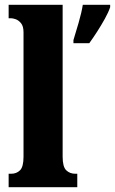

<svg xmlns="http://www.w3.org/2000/svg" viewBox="-20 -780 479 800"><path d="M16 0V-56H26Q49 -56 63.5 -70.5Q78 -85 78 -127V-645Q78 -671 67.5 -683.5Q57 -696 45 -700Q33 -704 26 -704H16V-760H241V-127Q241 -85 256 -70.5Q271 -56 294 -56H302V0ZM286 -613Q295 -642 307.5 -685Q320 -728 325 -760H439V-750Q432 -729 417 -702Q402 -675 385 -648.5Q368 -622 352 -600H286Z"/></svg>

Font: Noto Serif Armenian ExtraCondensed Black
Style: Regular
Weight: 900
Width: 2
Designer: Monotype Design Team
Foundry: Monotype Imaging Inc.
Version: Version 2.008; ttfautohint (v1.8.4.7-5d5b)